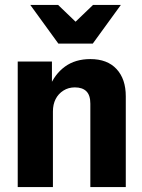

<svg xmlns="http://www.w3.org/2000/svg" viewBox="-20 -760 577 780"><path d="M52 0V-510H191V-402H195V0ZM347 0V-339Q347 -373 331 -389Q315 -405 284 -405Q258 -405 237.5 -392Q217 -379 206 -357.5Q195 -336 195 -307L180 -404Q202 -459 244 -489.5Q286 -520 347 -520Q416 -520 453.5 -479.5Q491 -439 491 -369V0ZM217 -583 103 -740H216L343 -618H231L358 -740H471L357 -583Z"/></svg>

Font: Instrument Sans SemiCondensed
Style: Bold
Weight: 700
Width: 4
Designer: Rodrigo Fuenzalida
Foundry: fragTYPE
Version: Version 1.000;gftools[0.9.28]